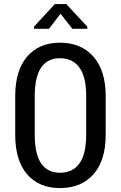

<svg xmlns="http://www.w3.org/2000/svg" viewBox="-20 -936 608 966"><path d="M511.7 -257.3Q511.7 -128.4 450.2 -59.1Q388.7 10.3 281.7 10.3Q176.3 10.3 116.5 -59.1Q56.6 -128.4 56.6 -257.3V-452.6Q56.6 -581.1 116.5 -651.1Q176.3 -721.2 281.2 -721.2Q388.2 -721.2 450 -651.1Q511.7 -581.1 511.7 -452.6ZM413.6 -454.1Q413.6 -548.3 379.9 -595.7Q346.2 -643.1 281.2 -643.1Q218.8 -643.1 186.8 -595.7Q154.8 -548.3 154.8 -454.1V-257.3Q154.8 -161.6 186.8 -114.3Q218.8 -66.9 281.7 -66.9Q346.7 -66.9 380.1 -114.3Q413.6 -161.6 413.6 -257.3ZM419.4 -801.8V-791H344.2L284.7 -866.7L226.1 -791H151.4V-802.2L255.9 -915.5H313.5Z"/></svg>

Font: Franco
Style: Regular
Weight: 400
Designer: Google
Version: Version 1.200311; 2013